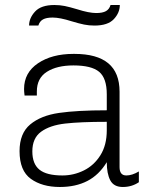

<svg xmlns="http://www.w3.org/2000/svg" viewBox="-20 -736 625 766"><path d="M457 -370V-69Q457 -36 484 -36Q507 -36 534 -52V-9Q506 10 470 10Q434 10 420 -16.5Q406 -43 406 -89Q375 -38 328.5 -14Q282 10 219 10Q148 10 103 -22.5Q58 -55 58 -133Q58 -204 100.5 -239.5Q143 -275 215.5 -285.5Q288 -296 406 -296V-360Q406 -424 375.5 -449.5Q345 -475 273 -475Q207 -475 167 -449.5Q127 -424 127 -371V-355H78Q76 -371 76 -381Q76 -446 131.5 -483.5Q187 -521 273 -521H277Q367 -521 412 -483.5Q457 -446 457 -370ZM109 -132Q109 -82 137.5 -59Q166 -36 229 -36Q274 -36 314.5 -56Q355 -76 380.5 -116.5Q406 -157 406 -216V-250Q300 -250 239.5 -243Q179 -236 144 -210.5Q109 -185 109 -132ZM357 -634Q335 -634 315.5 -638Q296 -642 266 -651Q219 -666 190 -666Q165 -666 151.5 -658.5Q138 -651 133 -634H96Q96 -664 120 -690Q144 -716 197 -716Q219 -716 238.5 -712Q258 -708 288 -699Q335 -684 364 -684Q389 -684 402.5 -691.5Q416 -699 421 -716H458Q458 -685 434 -659.5Q410 -634 357 -634Z"/></svg>

Font: Chivo Thin
Style: Regular
Weight: 100
Designer: Hector Gatti
Foundry: Omnibus-Type
Version: Version 1.007